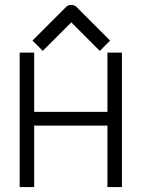

<svg xmlns="http://www.w3.org/2000/svg" viewBox="-20 -811 580 781"><path d="M133 -625 112 -646 249 -783Q257 -791 269 -791Q283 -791 291 -783L428 -646L407 -625L386 -604L270 -720L154 -604ZM60 -597H119V-356H417V-597H476V-50H417V-300H119V-50H60Z"/></svg>

Font: IBM 3270
Style: Regular
Weight: 400
Monospace: yes
Version: Version 2.3.1